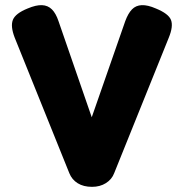

<svg xmlns="http://www.w3.org/2000/svg" viewBox="-20 -716 712 745"><path d="M337 9Q304 9 281.5 -5Q259 -19 249 -44L37 -570Q20 -614 30 -639Q40 -664 87 -683Q120 -697 143 -696Q166 -695 181.5 -679.5Q197 -664 207 -634L336 -261L466 -634Q477 -664 492 -679.5Q507 -695 530 -696Q553 -697 585 -683Q634 -663 643.5 -638.5Q653 -614 635 -570L423 -44Q414 -20 391 -5.5Q368 9 337 9Z"/></svg>

Font: Fredoka SemiCondensed
Style: Bold
Weight: 700
Width: 4
Designer: Ben Nathan
Foundry: Milena B. Brandão, Ben Nathan
Version: Version 2.001